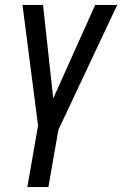

<svg xmlns="http://www.w3.org/2000/svg" viewBox="-20 -548 491 771"><path d="M362.3 -528.3 193.8 -152.8 152.8 -528.3H70.3L132.8 -43.5L89.8 203.1H174.3L214.4 -26.4L450.7 -528.3Z"/></svg>

Font: Roboto Condensed
Style: Italic
Weight: 400
Designer: Google
Version: Version 1.000;PS 001.000;hotconv 1.0.88;makeotf.lib2.5.64775